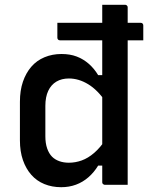

<svg xmlns="http://www.w3.org/2000/svg" viewBox="-20 -770 640 800"><path d="M219 -675H566Q571 -675 574 -672Q577 -669 577 -664Q577 -648 577 -633Q577 -618 577 -602H230Q225 -602 222 -605Q219 -608 219 -613Q219 -629 219 -644Q219 -659 219 -675ZM236 -545Q272 -545 299.5 -534.5Q327 -524 349.5 -504.5Q372 -485 389 -457H421V-345Q387 -395 347.5 -419Q308 -443 267 -443Q237 -443 215 -430Q193 -417 181 -391.5Q169 -366 169 -329V-202Q169 -173 176.5 -151.5Q184 -130 197 -117Q209 -105 227 -98.5Q245 -92 267 -92Q294 -92 320.5 -101.5Q347 -111 372.5 -133Q398 -155 421 -190V-80H389Q372 -52 348.5 -31.5Q325 -11 296.5 -0.5Q268 10 235 10Q197 10 165 -3Q133 -16 110.5 -41.5Q88 -67 75.5 -103Q63 -139 63 -185V-346Q63 -393 75.5 -429.5Q88 -466 110.5 -492Q133 -518 165.5 -531.5Q198 -545 236 -545ZM501 -750Q505 -750 507 -748.5Q509 -747 510.5 -745Q512 -743 512 -739Q512 -663 512 -584.5Q512 -506 512 -428Q512 -350 512 -274.5Q512 -199 512 -128Q512 -92 512 -60Q512 -28 512 0Q500 0 488 0Q476 0 464.5 0Q453 0 440.5 0Q428 0 417 0Q414 0 411.5 -1.5Q409 -3 407.5 -5Q406 -7 406 -11Q406 -91 406 -171Q406 -251 406 -330.5Q406 -410 406 -490Q406 -570 406 -650Q406 -675 406 -700Q406 -725 406 -750Q417 -750 429.5 -750Q442 -750 453.5 -750Q465 -750 477 -750Q489 -750 501 -750Z"/></svg>

Font: Recursive Medium
Style: Regular
Weight: 500
Version: Version 1.085